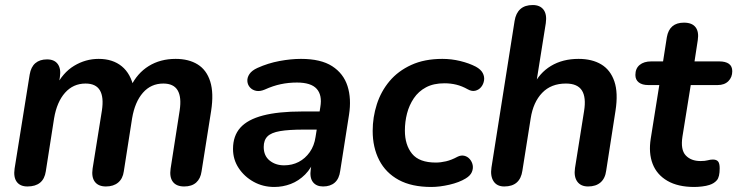

<svg xmlns="http://www.w3.org/2000/svg" viewBox="-20 -733 2930 763"><path d="M89 8Q60 8 46.5 -10.5Q33 -29 38 -63L98 -437Q103 -467 120.5 -482Q138 -497 167 -497Q196 -497 209.5 -478.5Q223 -460 218 -427L208 -362L201 -387Q229 -444 274.5 -471.5Q320 -499 372 -499Q428 -499 464 -469.5Q500 -440 512 -382L499 -388Q525 -442 571 -470.5Q617 -499 678 -499Q730 -499 765.5 -477Q801 -455 815.5 -409Q830 -363 819 -292L781 -52Q777 -23 759.5 -7.5Q742 8 712 8Q681 8 667 -10.5Q653 -29 658 -63L694 -294Q702 -347 686 -374Q670 -401 629 -401Q580 -401 548 -364.5Q516 -328 505 -263L472 -52Q468 -23 449.5 -7.5Q431 8 401 8Q371 8 357 -10.5Q343 -29 348 -63L385 -294Q393 -347 377 -374Q361 -401 320 -401Q271 -401 238.5 -364.5Q206 -328 195 -263L162 -52Q153 8 89 8Z M1070 10Q1025 10 988 -10.5Q951 -31 928.5 -65Q906 -99 906 -141Q906 -193 935 -225.5Q964 -258 1025 -274Q1086 -290 1181 -290H1261L1250 -218H1187Q1128 -218 1093 -212Q1058 -206 1043 -191Q1028 -176 1028 -149Q1028 -114 1051.5 -95Q1075 -76 1109 -76Q1141 -76 1167 -89.5Q1193 -103 1211 -128.5Q1229 -154 1234 -189L1253 -308Q1261 -355 1238.5 -380Q1216 -405 1160 -405Q1127 -405 1096 -398.5Q1065 -392 1032 -377Q1013 -369 998 -372Q983 -375 973.5 -385.5Q964 -396 963 -410.5Q962 -425 971.5 -439Q981 -453 1003 -463Q1045 -482 1090.5 -490.5Q1136 -499 1176 -499Q1255 -499 1300 -470Q1345 -441 1361 -391Q1377 -341 1367 -277L1332 -54Q1328 -23 1310.5 -7.5Q1293 8 1264 8Q1237 8 1223.5 -9.5Q1210 -27 1215 -61L1225 -124L1232 -104Q1218 -65 1192.5 -39.5Q1167 -14 1135.5 -2Q1104 10 1070 10Z M1694 10Q1616 10 1564.5 -18Q1513 -46 1487 -96.5Q1461 -147 1461 -213Q1461 -267 1477.5 -318.5Q1494 -370 1528 -410.5Q1562 -451 1614.5 -475Q1667 -499 1738 -499Q1774 -499 1809 -490.5Q1844 -482 1871 -468Q1891 -457 1898.5 -442.5Q1906 -428 1903.5 -413Q1901 -398 1892 -387Q1883 -376 1869 -372.5Q1855 -369 1839 -378Q1816 -391 1793.5 -396.5Q1771 -402 1746 -402Q1703 -402 1673 -386Q1643 -370 1624.5 -342.5Q1606 -315 1597.5 -282Q1589 -249 1589 -214Q1589 -157 1617.5 -122Q1646 -87 1712 -87Q1731 -87 1752.5 -92Q1774 -97 1798 -110Q1812 -117 1825 -114Q1838 -111 1847 -100.5Q1856 -90 1858.5 -76.5Q1861 -63 1855 -49Q1849 -35 1831 -24Q1805 -8 1766 1Q1727 10 1694 10Z M1984 8Q1955 8 1941.5 -12.5Q1928 -33 1933 -67L2025 -650Q2030 -681 2048 -697Q2066 -713 2097 -713Q2126 -713 2140 -694.5Q2154 -676 2149 -641L2109 -390H2098Q2123 -443 2169.5 -471Q2216 -499 2279 -499Q2333 -499 2369.5 -477Q2406 -455 2421.5 -409.5Q2437 -364 2426 -293L2389 -55Q2385 -24 2366.5 -8Q2348 8 2317 8Q2288 8 2274 -11.5Q2260 -31 2265 -65L2301 -291Q2310 -346 2292.5 -373.5Q2275 -401 2229 -401Q2170 -401 2134.5 -364Q2099 -327 2089 -263L2056 -55Q2047 8 1984 8Z M2739 10Q2674 10 2632 -14.5Q2590 -39 2573.5 -82Q2557 -125 2566 -182L2600 -395H2556Q2532 -395 2518.5 -405.5Q2505 -416 2505 -435Q2505 -461 2522 -475Q2539 -489 2568 -489H2615L2630 -585Q2635 -614 2652 -628.5Q2669 -643 2698 -643Q2730 -643 2744 -625Q2758 -607 2753 -574L2740 -489H2838Q2863 -489 2876.5 -479.5Q2890 -470 2890 -450Q2890 -426 2874.5 -410.5Q2859 -395 2832 -395H2725L2692 -190Q2684 -138 2705 -115.5Q2726 -93 2764 -93Q2782 -93 2792.5 -96Q2803 -99 2813 -99Q2827 -99 2833.5 -91.5Q2840 -84 2840 -64Q2840 -30 2829 -17Q2818 -4 2799 2Q2787 6 2770 8Q2753 10 2739 10Z"/></svg>

Font: Nunito ExtraLight
Style: Italic
Weight: 200
Italic angle: -9°
Designer: Vernon Adams
Foundry: Vernon Adams
Version: Version 3.602